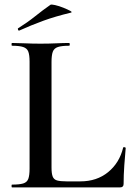

<svg xmlns="http://www.w3.org/2000/svg" viewBox="-20 -811 581 831"><path d="M203 -543V-85Q203 -60 208 -47Q213 -34 227 -30Q241 -26 268 -26H328Q399 -26 448 -66Q497 -106 513 -172Q514 -175 519 -174Q524 -173 524 -170Q521 -139 518 -95.5Q515 -52 515 -15Q515 0 500 0H32Q30 0 30 -6Q30 -12 32 -12Q64 -12 80.5 -17Q97 -22 102.5 -37Q108 -52 108 -81V-544Q108 -573 102.5 -587.5Q97 -602 80.5 -607.5Q64 -613 32 -613Q30 -613 30 -619Q30 -625 32 -625Q56 -625 88 -623.5Q120 -622 155 -622Q192 -622 223.5 -623.5Q255 -625 279 -625Q282 -625 282 -619Q282 -613 279 -613Q247 -613 230.5 -607.5Q214 -602 208.5 -587Q203 -572 203 -543ZM64 -679Q60 -677 58 -682.5Q56 -688 59 -689Q99 -714 132 -740.5Q165 -767 198 -790Q201 -793 218.5 -789Q236 -785 254.5 -777.5Q273 -770 284 -764Q295 -758 286 -756Q219 -740 167 -721Q115 -702 64 -679Z"/></svg>

Font: Cormorant SemiBold
Style: Regular
Weight: 600
Designer: Christian Thalmann (Catharsis Fonts)
Foundry: Catharsis Fonts
Version: Version 4.000